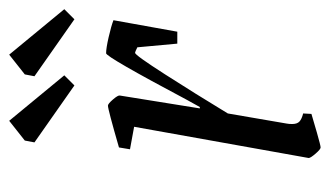

<svg xmlns="http://www.w3.org/2000/svg" viewBox="-170 -539 718 418"><g transform="rotate(-90 189.0 -330.0)"><path d="M354 -442 329 -303H303L295 -390Q285 -395 283 -395Q278 -395 236 -329.5Q194 -264 151 -193L129 -65Q128 -60 128 -53Q128 -42 133.5 -37Q139 -32 151 -29L150 -11Q137 -7 109 1Q81 9 77 9Q73 9 63.5 -2Q54 -13 54 -17L122 -397L73 -406L77 -430Q160 -454 168 -454Q172 -454 181.5 -443Q191 -432 190 -428L162 -254H165L180 -281Q274 -458 282 -458Q293 -458 317 -452.5Q341 -447 354 -442ZM88 -614 92 -635 135 -669 234 -549 212 -527ZM232 -614 236 -635 279 -669 378 -549 356 -527Z"/></g></svg>

Font: Grenze Light
Style: Italic
Weight: 300
Italic angle: -10°
Designer: Renata Polastri
Foundry: Omnibus-Type
Version: Version 1.002; ttfautohint (v1.8)